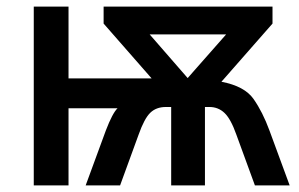

<svg xmlns="http://www.w3.org/2000/svg" viewBox="-20 -560 903 580"><path d="M187 -232.9V0H82V-540H187V-323.2H438L293 -488.8V-540H803.2V-488.8L648.9 -313Q718.8 -299.8 746.1 -260.7Q773.4 -221.7 793.9 -166L855 0H750L693.8 -153.8Q677.2 -200.7 658.2 -218.8Q639.2 -236.8 612.8 -236.8H599.1V0H497.1V-236.8H481Q452.1 -236.8 434.1 -219.5Q416 -202.1 398.9 -153.8L342.8 0H238.8L299.8 -166Q319.8 -218.3 335 -232.9ZM546.9 -324.2 663.1 -456.1H432.1Z"/></svg>

Font: OpenSans-Semibold
Style: Regular
Weight: 600
Foundry: Ascender Corporation
Version: Version 1.10